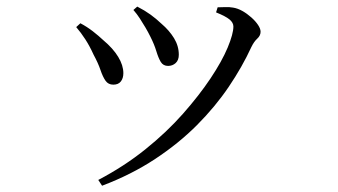

<svg xmlns="http://www.w3.org/2000/svg" viewBox="-20 -522 1040 591"><path d="M282.5 31.9Q361.9 -9.7 427.4 -62.3Q492.9 -114.9 543.1 -171.7Q593.3 -228.6 628.3 -281.1Q663.3 -333.6 680.9 -375.8Q698.4 -418 698.4 -440.4Q698.4 -452.2 686.4 -462.2Q674.4 -472.1 645.1 -483.9L649.9 -499.5Q660.3 -499.5 672.7 -500.1Q685.2 -500.8 697.4 -498.6Q711.5 -496.4 726.1 -488.2Q740.6 -480 753.6 -468.4Q766.6 -456.8 774.3 -445.2Q782.1 -433.6 782.1 -424.3Q782.1 -412.3 771.9 -403.1Q761.7 -393.8 753.5 -376.8Q725.8 -316.5 684.4 -255.2Q642.9 -193.8 586.5 -137.1Q530 -80.4 457.3 -32.5Q384.5 15.5 294.2 49.7ZM328.8 -261.4Q313.3 -261.4 304.9 -273.4Q296.4 -285.5 289.3 -306.5Q282.2 -327.6 267.9 -354Q256.4 -379.5 242.9 -400.5Q229.4 -421.4 214.6 -438.6L227.4 -450.4Q247.4 -439.9 265.9 -425.6Q284.3 -411.2 297.3 -398.9Q328.2 -373 343.9 -346.9Q359.7 -320.9 359.7 -296.7Q359.7 -281.2 352 -271.3Q344.3 -261.4 328.8 -261.4ZM497.4 -319.1Q482.3 -319.1 474.8 -331.5Q467.4 -343.9 461.2 -364.5Q455 -385.2 442.8 -409.3Q436.2 -422.7 427.8 -437.1Q419.4 -451.5 410.2 -465.5Q401 -479.6 390.6 -491.3L402.5 -501.7Q425 -490.2 442.8 -477.4Q460.6 -464.6 477.1 -448.9Q500.9 -428.6 515.7 -404.5Q530.4 -380.4 530.4 -353.4Q530.4 -336.8 520.7 -327.9Q510.9 -319.1 497.4 -319.1Z"/></svg>

Font: Noto Serif SC ExtraLight
Style: Regular
Weight: 200
Designer: Ryoko NISHIZUKA 西塚涼子 (kana & ideographs); Frank Grießhammer (Latin, Greek & Cyrillic); Wenlong ZHANG 张文龙 (bopomofo); San
Foundry: Adobe
Version: Version 2.002-H1;hotconv 1.1.0;makeotfexe 2.6.0